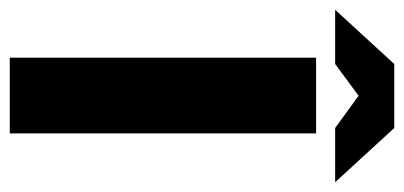

<svg xmlns="http://www.w3.org/2000/svg" viewBox="-287 -590 827 393"><g transform="rotate(90 126.5 -393.5)"><path d="M203 0H48V-627H203ZM192 -666 126 -714 61 -666H-50L61 -787H192L303 -666Z"/></g></svg>

Font: Blinker
Style: Regular
Weight: 400
Designer: Juergen Huber
Foundry: supertype
Version: 1.017